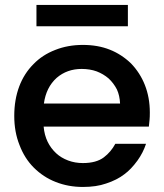

<svg xmlns="http://www.w3.org/2000/svg" viewBox="-20 -740 657 769"><path d="M307.1 -463.9Q248.5 -463.9 207 -428.2Q164.6 -390.1 155.8 -325.2H460.9Q459.5 -357.4 448.2 -381.8Q435.1 -407.2 415 -425.8Q394 -443.8 367.2 -454.1Q339.8 -463.9 307.1 -463.9ZM37.1 -275.9Q37.1 -340.8 57.1 -394Q76.7 -445.8 113.8 -482.9Q149.4 -520 201.2 -540Q251.5 -560.1 312 -560.1Q372.1 -560.1 419.9 -541Q466.8 -522.5 504.9 -485.8Q541 -448.2 560.1 -399.9Q580.1 -349.6 580.1 -289.1Q580.1 -270 579.1 -261.2L576.2 -232.9H154.8Q157.7 -199.2 170.9 -171.9Q183.6 -146 205.1 -126Q224.6 -107.9 252.9 -97.2Q280.3 -86.9 312 -86.9Q365.7 -86.9 396 -109.9Q424.3 -131.3 441.9 -164.1H564.9Q553.2 -128.4 530.8 -97.2Q504.9 -61.5 478 -42Q448.2 -19 404.8 -4.9Q365.7 8.8 312 8.8Q253.4 8.8 203.1 -11.2Q153.8 -30.3 115.2 -68.8Q78.1 -106 58.1 -159.2Q37.1 -211.4 37.1 -275.9ZM126 -634.8V-720.2H492.2V-634.8Z"/></svg>

Font: PoppinsZ Medium
Style: Regular
Weight: 500
Designer: Ninad Kale (Devanagari), Jonny Pinhorn (Latin)
Foundry: Indian Type Foundry
Version: Version 3.002;FEAKit 1.0